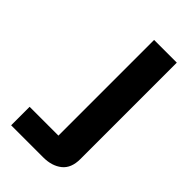

<svg xmlns="http://www.w3.org/2000/svg" viewBox="-225 -798 867 867"><g transform="rotate(45 208.5 -364.5)"><path d="M31 0V-118H215V-729H360V-113Q360 -55 325.5 -27.5Q291 0 236 0Z"/></g></svg>

Font: Hubot Sans SemiBold
Style: Regular
Weight: 600
Designer: Deni Anggara
Foundry: GitHub, Inc., Subsidiary of Microsoft Corporation
Version: Version 2.000